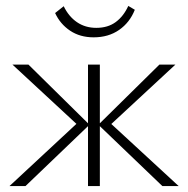

<svg xmlns="http://www.w3.org/2000/svg" viewBox="-20 -628 634 648"><path d="M528 0 312 -207 518 -410H572L340 -195V-224L583 0ZM12 0 253 -224V-196L22 -410H76L282 -207L66 0ZM277 0V-410H317V0ZM296 -502Q250 -502 216.5 -524.5Q183 -547 166 -584L195 -607Q212 -572 240 -553Q268 -534 305 -534Q344 -534 370.5 -553.5Q397 -573 413 -608L435 -595Q418 -552 382 -527Q346 -502 296 -502Z"/></svg>

Font: Ysabeau Office ExtraLight
Style: Regular
Weight: 250
Designer: Christian Thalmann (Catharsis Fonts)
Version: Version 2.001;gftools[0.9.30]; featfreeze: tnum,lnum,ss02